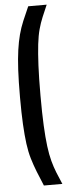

<svg xmlns="http://www.w3.org/2000/svg" viewBox="-60 -773 346 953"><g transform="rotate(-5 113.0 -296.5)"><path d="M119 150Q102 110 89 77Q76 44 66 10.5Q56 -23 50.5 -64.5Q45 -106 42 -162Q39 -218 39 -297Q39 -376 42 -432.5Q45 -489 51 -531Q57 -573 66 -607Q75 -641 88.5 -673Q102 -705 119 -743H211Q197 -711 185.5 -683.5Q174 -656 165.5 -625Q157 -594 152 -551Q147 -508 144 -446.5Q141 -385 141 -297Q141 -209 144 -147.5Q147 -86 152.5 -43Q158 0 166.5 31.5Q175 63 186 90.5Q197 118 211 150Z"/></g></svg>

Font: Saira UltraCondensed
Style: Bold
Weight: 700
Width: 1
Designer: Hector Gatti with collaboration of the Omnibus-Type team
Foundry: Omnibus-Type
Version: Version 1.101